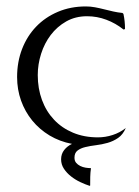

<svg xmlns="http://www.w3.org/2000/svg" viewBox="-20 -446 436 603"><path d="M265.6 83Q263.7 96.2 263.4 109.6Q263.2 123 263.2 136.7L261.7 137.7Q248 133.3 232.4 126Q216.8 118.7 203.4 108.2Q189.9 97.7 180.9 84.2Q171.9 70.8 171.9 54.2Q171.9 37.6 181.6 25.1Q191.4 12.7 206.1 5.9Q167.5 -1.5 135.7 -20.5Q104 -39.6 81.3 -67.4Q58.6 -95.2 46.1 -130.1Q33.7 -165 33.7 -204.1Q33.7 -251.5 49.3 -292Q64.9 -332.5 93.5 -362.3Q122.1 -392.1 161.9 -408.9Q201.7 -425.8 249.5 -425.8Q264.2 -425.8 278.6 -423.1Q293 -420.4 307.4 -416.7Q321.8 -413.1 335.9 -409.9Q350.1 -406.7 364.7 -405.3L367.7 -402.3Q372.6 -379.9 372.6 -355.5L370.1 -353.5H367.7Q343.3 -373 314 -384Q284.7 -395 253.4 -395Q216.8 -395 188 -378.7Q159.2 -362.3 139.4 -336.2Q119.6 -310.1 109.1 -277.1Q98.6 -244.1 98.6 -210.4Q98.6 -168 111.8 -132.1Q125 -96.2 149.7 -70.1Q174.3 -43.9 209.2 -29.3Q244.1 -14.6 287.6 -14.6Q311 -14.6 333.7 -22Q356.4 -29.3 375 -43.9Q366.2 -23.4 351.1 -12.9Q335.9 -2.4 317.9 2.7Q299.8 7.8 281.5 10Q263.2 12.2 248 15.9Q232.9 19.5 223.4 26.9Q213.9 34.2 213.9 49.3Q213.9 59.1 219 65.2Q224.1 71.3 231.9 75.2Q239.7 79.1 248.8 80.6Q257.8 82 265.1 82Z"/></svg>

Font: CAT Linz
Style: Regular
Weight: 400
Designer: Peter Wiegel
Foundry: Peter Wiegel
Version: Version 1.08